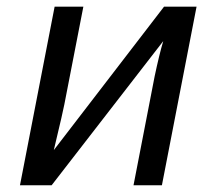

<svg xmlns="http://www.w3.org/2000/svg" viewBox="-20 -548 640 568"><path d="M226.6 -528.3 170.4 -239.3Q168 -224.6 139.2 -104L465.3 -528.3H561.5L459 0H375L437.5 -322.3Q451.2 -387.2 462.9 -426.3L132.8 0H39.1L141.6 -528.3Z"/></svg>

Font: Liberation Mono
Style: Italic
Weight: 400
Italic angle: -12°
Monospace: yes
Designer: Steve Matteson
Foundry: Ascender Corporation
Version: Version 2.1.5